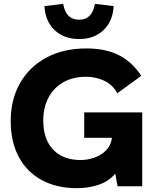

<svg xmlns="http://www.w3.org/2000/svg" viewBox="-20 -973 808 1003"><path d="M420 -386H723V0H594L582 -66Q548 -25 494.5 -7.5Q441 10 382 10Q276 10 198.5 -32Q121 -74 78.5 -152.5Q36 -231 36 -341Q36 -453 84.5 -538.5Q133 -624 222 -672Q311 -720 431 -720Q532 -720 601.5 -684.5Q671 -649 718 -577L593 -486Q568 -531 524 -551.5Q480 -572 431 -572Q361 -572 311 -543.5Q261 -515 233.5 -463.5Q206 -412 206 -344Q206 -245 258 -191Q310 -137 401 -137Q437 -137 473 -149.5Q509 -162 534.5 -188Q560 -214 565 -253H420ZM476 -953 574 -941Q569 -861 520 -815Q471 -769 393 -769Q315 -769 266 -815Q217 -861 212 -941L310 -953Q324 -870 393 -870Q462 -870 476 -953Z"/></svg>

Font: Livvic
Style: Bold
Weight: 700
Designer: Jacques Le Bailly, Baron von Fonthausen
Version: Version 1.001; ttfautohint (v1.8.2)